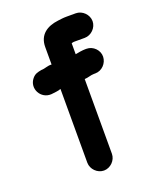

<svg xmlns="http://www.w3.org/2000/svg" viewBox="-143 -800 767 939"><g transform="rotate(-20 240.5 -330.0)"><path d="M234 55C268 55 298 25 298 -9V-398C316 -398 331 -406 349 -406H356C391 -406 419 -436 420 -470C421 -504 391 -534 357 -534H350C336 -534 311 -530 298 -527V-584C299 -585 308 -587 310 -587H367C401 -587 431 -617 431 -651C431 -685 401 -715 367 -715H320C300 -715 291 -713 273 -711C215 -704 170 -675 170 -611V-520C149 -522 134 -512 114 -512C93 -508 79 -505 65 -488C29 -444 64 -380 120 -384C133 -386 158 -387 170 -393V-9C170 25 200 55 234 55Z"/></g></svg>

Font: Electronic
Style: SuThk
Weight: 900
Version: Version 1.011